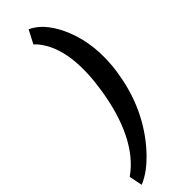

<svg xmlns="http://www.w3.org/2000/svg" viewBox="-337 -795 1022 1022"><g transform="rotate(-45 174.5 -283.5)"><path d="M-3 147 12 222C60 203 104 168 141 130C235 33 313 -102 341 -278L343 -289C364 -424 347 -534 312 -620C283 -690 241 -757 172 -789L133 -714C148 -701 163 -682 177 -658C228 -572 240 -444 216 -290L214 -277C184 -88 114 66 -3 147Z"/></g></svg>

Font: Asimov Pro
Style: BdObl
Weight: 700
Designer: Google
Version: Version 2.000980; 2014